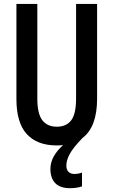

<svg xmlns="http://www.w3.org/2000/svg" viewBox="-20 -734 580 982"><path d="M319.3 112.8Q319.3 134.3 330.6 145Q341.8 155.8 360.8 155.8Q370.6 155.8 381.8 153.6Q393.1 151.4 399.4 148.4V219.2Q386.7 224.1 370.4 226.3Q354 228.5 338.9 228.5Q287.1 228.5 262.5 202.6Q237.8 176.8 237.8 129.9Q237.8 96.7 255.1 65.7Q272.5 34.7 302.7 8.3Q287.1 9.8 270 9.8Q169.9 9.8 116.9 -48.3Q64 -106.4 64 -227.5V-713.9H170.9V-229.5Q170.9 -152.3 196.5 -119.1Q222.2 -85.9 270.5 -85.9Q319.3 -85.9 344.2 -118.7Q369.1 -151.4 369.1 -230.5V-713.9H476.6V-229Q476.6 -84.5 401.4 -27.8Q354 21.5 336.7 53.5Q319.3 85.4 319.3 112.8Z"/></svg>

Font: Open Sans Condensed SemiBold
Style: Regular
Weight: 600
Width: 3
Designer: Monotype Design Team
Foundry: Monotype Imaging Inc.
Version: Version 3.000; ttfautohint (v1.8.4)